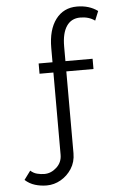

<svg xmlns="http://www.w3.org/2000/svg" viewBox="-61 -783 648 1007"><g transform="rotate(-5 263.0 -279.5)"><path d="M144 181Q112 181 82.5 172Q53 163 30 142L64 96Q79 110 98.5 115Q118 120 137 120Q172 120 201 93.5Q230 67 230 27V-406H157V-460H230V-535Q230 -631 271 -685.5Q312 -740 383 -740Q447 -740 492 -707L472 -658Q441 -681 395 -681Q348 -681 323 -644Q298 -607 298 -537V-460H441V-406H298V25Q298 71 275.5 106Q253 141 218 161Q183 181 144 181Z"/></g></svg>

Font: Raleway
Style: Regular
Weight: 400
Designer: Matt McInerney, Pablo Impallari, Rodrigo Fuenzalida
Foundry: Matt McInerney, Pablo Impallari, Rodrigo Fuenzalida
Version: Version 4.101;RELEASE